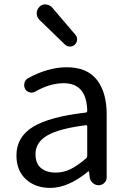

<svg xmlns="http://www.w3.org/2000/svg" viewBox="-20 -874 603 906"><path d="M216.8 12.7Q146.5 12.7 102.1 -28.3Q57.6 -69.3 57.6 -140.6Q57.6 -227.5 135.7 -275.4Q213.9 -323.2 384.8 -342.8Q391.6 -343.8 391.6 -351.6Q388.7 -481.4 280.3 -481.4Q216.8 -481.4 147.5 -442.4Q134.8 -434.6 120.6 -438Q106.4 -441.4 98.6 -454.1Q91.8 -467.8 95.2 -482.4Q98.6 -497.1 112.3 -504.9Q207 -556.6 294.9 -556.6Q390.6 -556.6 437 -497.6Q483.4 -438.5 483.4 -334V-37.1Q483.4 -21.5 472.2 -10.7Q460.9 0 445.3 0Q429.7 0 417.5 -10.7Q405.3 -21.5 403.3 -37.1L400.4 -63.5Q400.4 -65.4 398.9 -65.4Q397.5 -65.4 395.5 -64.5Q301.8 12.7 216.8 12.7ZM243.2 -59.6Q280.3 -59.6 313.5 -76.2Q346.7 -92.8 386.7 -127Q391.6 -131.8 391.6 -139.6V-276.4Q391.6 -284.2 384.8 -283.2Q255.9 -266.6 201.7 -233.9Q147.5 -201.2 147.5 -147.5Q147.5 -102.5 173.3 -81.1Q199.2 -59.6 243.2 -59.6ZM333 -663.1Q323.2 -654.3 310.1 -654.3Q296.9 -654.3 287.1 -663.1L166 -780.3Q153.3 -793 153.3 -810.5Q153.3 -829.1 166 -841.8Q177.7 -853.5 194.3 -853.5Q195.3 -853.5 197.3 -852.5Q214.8 -851.6 226.6 -837.9L335 -710.9Q343.8 -701.2 343.8 -688.5Q343.8 -673.8 333 -663.1Z"/></svg>

Font: Gen Jyuu Gothic Regular
Style: Regular
Weight: 400
Designer: [Source Han Sans]
Ryoko NISHIZUKA  (kana & ideographs); Paul D. Hunt (Latin, Greek & Cyrillic); Wenlong ZHANG  (bopomofo
Version: Version 1.002.20150607